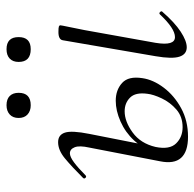

<svg xmlns="http://www.w3.org/2000/svg" viewBox="-24 -574 610 603"><g transform="rotate(-90 281.5 -272.0)"><path d="M435 9Q413 9 405.5 -14Q398 -37 407 -89L457 -380Q459 -394 483 -394Q497 -394 500.5 -392.5Q504 -391 504 -388Q504 -385 499 -361.5Q494 -338 489 -312L449 -89Q439 -28 467 -28Q494 -28 538 -75Q542 -79 546 -74.5Q550 -70 546 -67Q513 -29 484 -10Q455 9 435 9ZM154 13Q107 13 87.5 -9Q68 -31 77 -75L120 -297Q127 -328 121 -343Q115 -358 102 -358Q91 -358 73.5 -345Q56 -332 33 -309Q29 -305 25 -309Q21 -313 25 -317Q61 -353 86.5 -374Q112 -395 137 -395Q160 -395 167 -373.5Q174 -352 163 -297L122 -89Q113 -45 133 -24.5Q153 -4 184 -4Q217 -4 239.5 -23.5Q262 -43 274.5 -69.5Q287 -96 289 -115Q294 -152 277 -169Q260 -186 234 -186Q202 -186 167.5 -161Q133 -136 122 -89L109 -90Q117 -129 142.5 -156.5Q168 -184 202 -199Q236 -214 267 -214Q301 -214 323 -194Q345 -174 338 -130Q333 -96 308 -63Q283 -30 243.5 -8.5Q204 13 154 13ZM253 -481Q235 -481 224 -491Q213 -501 213 -519Q213 -537 224 -547Q235 -557 253 -557Q272 -557 282 -547Q292 -537 292 -519Q292 -481 253 -481ZM429 -481Q389 -481 389 -519Q389 -537 399.5 -547Q410 -557 429 -557Q467 -557 467 -519Q467 -481 429 -481Z"/></g></svg>

Font: Cormorant Light
Style: Italic
Weight: 300
Italic angle: -10°
Designer: Christian Thalmann (Catharsis Fonts)
Foundry: Catharsis Fonts
Version: Version 4.000